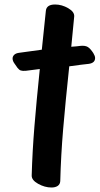

<svg xmlns="http://www.w3.org/2000/svg" viewBox="-20 -835 443 854"><path d="M395 -599Q403 -586 403 -577Q403 -555 375 -551L340 -547Q291 -540 288 -540Q271 -380 261 -262Q251 -144 248 -29Q247 -15 236.5 -8Q226 -1 209 -1Q179 -1 149.5 -17.5Q120 -34 121 -55Q124 -161 133 -271.5Q142 -382 157 -528L94 -520Q80 -519 72.5 -521.5Q65 -524 58 -533Q51 -542 44 -553Q36 -564 36 -575Q36 -584 43 -591Q50 -598 64 -600Q86 -603 115 -607L166 -614L184 -787Q187 -815 225 -815Q255 -815 283.5 -798.5Q312 -782 310 -761L297 -627Q325 -629 338 -631Q359 -633 370.5 -626Q382 -619 395 -599Z"/></svg>

Font: Sedgwick Ave Display
Style: Regular
Weight: 400
Designer: Kevin Burke, Pedro Vergani
Foundry: Google, Inc.
Version: Version 1.000